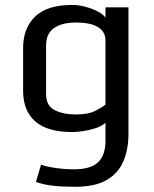

<svg xmlns="http://www.w3.org/2000/svg" viewBox="-20 -547 617 767"><path d="M279.8 199.2Q227.5 199.2 189.9 194.8Q152.3 190.4 123.5 179.7L144 110.8Q165 118.7 202.1 124Q239.3 129.4 275.4 129.4Q342.3 129.4 371.8 101.1Q401.4 72.8 401.4 15.1V-56.6Q386.7 -43 362.1 -34.9Q337.4 -26.9 312 -23.2Q286.6 -19.5 268.6 -19.5Q169.4 -19.5 120.8 -62Q72.3 -104.5 72.3 -185.1V-355.5Q72.3 -433.6 119.9 -480.5Q167.5 -527.3 268.6 -527.3Q294.9 -527.3 323 -519.5Q351.1 -511.7 372.6 -500Q394 -488.3 401.4 -476.1V-517.6H493.2V-12.2Q493.2 48.3 473.4 96.2Q453.6 144 407 171.6Q360.4 199.2 279.8 199.2ZM282.7 -89.8Q334 -89.8 362.3 -105Q390.6 -120.1 401.4 -128.9V-385.7Q401.4 -419.4 372.3 -438.2Q343.3 -457 282.2 -457Q228 -457 196 -435.1Q164.1 -413.1 164.1 -365.2V-170.9Q164.1 -124.5 198.2 -107.2Q232.4 -89.8 282.7 -89.8Z"/></svg>

Font: Monda
Style: Regular
Weight: 400
Designer: Vernon Adams
Foundry: Vernon Adams
Version: Version 2.100; ttfautohint (v1.8.3)